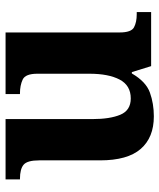

<svg xmlns="http://www.w3.org/2000/svg" viewBox="40 -616 586 707"><g transform="rotate(-90 333.5 -263.0)"><path d="M258 10Q180 10 138 -38.5Q96 -87 96 -188V-412Q96 -456 80 -469.5Q64 -483 28 -483H26V-536H248V-216Q248 -152 264 -113.5Q280 -75 324 -75Q372 -75 393.5 -116Q415 -157 415 -227V-419Q415 -463 393.5 -473Q372 -483 343 -483H340V-536H567V-116Q567 -73 586 -63Q605 -53 634 -53H642V0H443L421 -71H416Q386 -19 345.5 -4.5Q305 10 258 10Z"/></g></svg>

Font: Noto Serif Vithkuqi
Style: Bold
Weight: 700
Version: Version 1.005